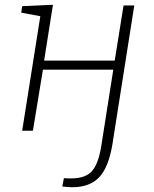

<svg xmlns="http://www.w3.org/2000/svg" viewBox="-20 -548 644 805"><path d="M404 68 455 -256H160L118 0H73L149 -480L69 -495L73 -522L202 -528L165 -294H461L498 -525H543L451 59Q435 154 395.5 195.5Q356 237 283 237Q271 237 261.5 236Q252 235 241 234L248 199Q256 200 263.5 200Q271 200 278 200Q338 200 365 170Q392 140 404 68Z"/></svg>

Font: Bitter Light
Style: Italic
Weight: 300
Italic angle: -9°
Designer: Sol Matas, and Bitter project Authors
Foundry: Sol Matas
Version: Version 2.001